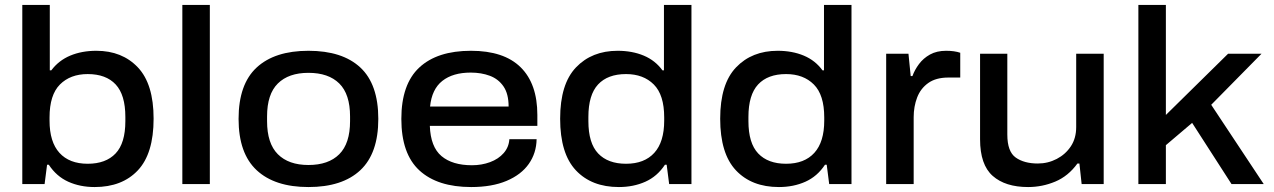

<svg xmlns="http://www.w3.org/2000/svg" viewBox="-20 -743 5141 775"><path d="M362 12Q303 12 255.5 -9.5Q208 -31 177 -78H170L160 0H70V-723H181V-459H187Q217 -499 263.5 -518.5Q310 -538 369 -538Q473 -538 536.5 -471Q600 -404 600 -264Q600 -123 536.5 -55.5Q473 12 362 12ZM334 -82Q407 -82 446.5 -123.5Q486 -165 486 -254V-271Q486 -360 447 -402Q408 -444 334 -444Q264 -444 222 -402Q180 -360 180 -269V-256Q180 -170 220 -126Q260 -82 334 -82Z M716 0V-723H827V0Z M1225 12Q1089 12 1016 -56Q943 -124 943 -263Q943 -403 1016 -470.5Q1089 -538 1225 -538Q1362 -538 1434.5 -470.5Q1507 -403 1507 -263Q1507 -124 1434.5 -56Q1362 12 1225 12ZM1225 -77Q1306 -77 1349.5 -120.5Q1393 -164 1393 -254V-273Q1393 -363 1349.5 -406Q1306 -449 1225 -449Q1145 -449 1101.5 -406Q1058 -363 1058 -273V-254Q1058 -164 1101.5 -120.5Q1145 -77 1225 -77Z M1882 12Q1746 12 1673 -55Q1600 -122 1600 -263Q1600 -403 1672.5 -470.5Q1745 -538 1881 -538Q2014 -538 2081.5 -471.5Q2149 -405 2149 -279V-235H1715Q1718 -150 1762 -113Q1806 -76 1885 -76Q1924 -76 1958 -88.5Q1992 -101 2013 -125Q2034 -149 2036 -181H2146Q2145 -125 2114.5 -81.5Q2084 -38 2025 -13Q1966 12 1882 12ZM1716 -313H2033Q2033 -364 2012.5 -394Q1992 -424 1957.5 -437Q1923 -450 1880 -450Q1808 -450 1765.5 -416.5Q1723 -383 1716 -313Z M2478 12Q2368 12 2304.5 -55.5Q2241 -123 2241 -264Q2241 -404 2305 -471Q2369 -538 2473 -538Q2532 -538 2578.5 -518.5Q2625 -499 2654 -459H2660V-723H2771V0H2681L2671 -78H2664Q2633 -31 2585 -9.5Q2537 12 2478 12ZM2507 -82Q2581 -82 2621 -126Q2661 -170 2661 -256V-269Q2661 -360 2619 -402Q2577 -444 2507 -444Q2433 -444 2394 -402Q2355 -360 2355 -271V-254Q2355 -165 2394.5 -123.5Q2434 -82 2507 -82Z M3124 12Q3014 12 2950.5 -55.5Q2887 -123 2887 -264Q2887 -404 2951 -471Q3015 -538 3119 -538Q3178 -538 3224.5 -518.5Q3271 -499 3300 -459H3306V-723H3417V0H3327L3317 -78H3310Q3279 -31 3231 -9.5Q3183 12 3124 12ZM3153 -82Q3227 -82 3267 -126Q3307 -170 3307 -256V-269Q3307 -360 3265 -402Q3223 -444 3153 -444Q3079 -444 3040 -402Q3001 -360 3001 -271V-254Q3001 -165 3040.5 -123.5Q3080 -82 3153 -82Z M3557 0V-526H3647L3656 -436H3663Q3672 -461 3689.5 -484.5Q3707 -508 3734 -523Q3761 -538 3799 -538Q3833 -538 3856 -530V-430H3808Q3758 -430 3727 -408Q3696 -386 3682 -349.5Q3668 -313 3668 -270V0Z M4130 12Q4038 12 3987 -33Q3936 -78 3936 -181V-526H4046V-200Q4046 -131 4080 -107Q4114 -83 4169 -83Q4210 -83 4245.5 -101.5Q4281 -120 4302.5 -152.5Q4324 -185 4324 -230V-526H4435V0H4346L4337 -83H4329Q4292 -32 4239.5 -10Q4187 12 4130 12Z M4575 0V-723H4686V-279L4937 -526H5072L4869 -320L5081 0H4951L4792 -247L4686 -157V0Z"/></svg>

Font: Archivo SemiExpanded Medium
Style: Regular
Weight: 500
Width: 6
Designer: Hector Gatti
Foundry: Omnibus-Type
Version: Version 2.001; ttfautohint (v1.8.3)